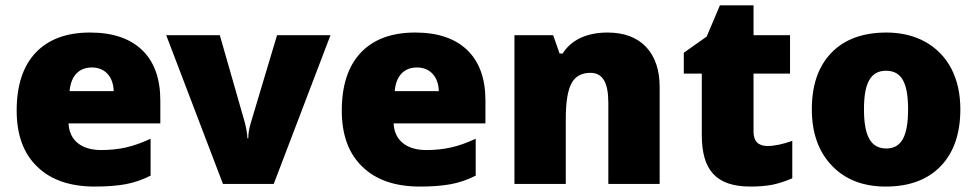

<svg xmlns="http://www.w3.org/2000/svg" viewBox="-20 -684 3634 714"><path d="M333 9.8C377.4 9.8 415.5 6.8 447.3 1C479 -4.9 510.3 -15.6 540 -30.8V-168C507.3 -152.8 476.6 -142.1 448.7 -135.7C420.4 -129.4 389.6 -126 356 -126C282.2 -126 237.3 -163.1 234.9 -225.1H576.2V-310.1C576.2 -391.6 553.7 -454.6 508.3 -498C462.9 -541.5 398.4 -563 314.9 -563C227.5 -563 160.2 -538.1 112.8 -488.3C65.4 -438 42 -366.2 42 -272.9C42 -182.6 67.4 -112.8 118.7 -64C169.4 -14.6 240.7 9.8 333 9.8ZM321.8 -433.1C370.6 -433.1 401.4 -398.4 402.8 -345.2H238.8C244.1 -405.8 276.9 -433.1 321.8 -433.1Z M998 0 1209 -553.2H1010.3L912.1 -225.1C906.2 -205.1 903.3 -187 903.3 -169.9H899.9C899.9 -191.4 892.1 -220.2 891.1 -226.1L797.4 -553.2H598.1L809.1 0Z M1542 9.8C1586.4 9.8 1624.5 6.8 1656.2 1C1688 -4.9 1719.2 -15.6 1749 -30.8V-168C1716.3 -152.8 1685.5 -142.1 1657.7 -135.7C1629.4 -129.4 1598.6 -126 1564.9 -126C1491.2 -126 1446.3 -163.1 1443.8 -225.1H1785.2V-310.1C1785.2 -391.6 1762.7 -454.6 1717.3 -498C1671.9 -541.5 1607.4 -563 1523.9 -563C1436.5 -563 1369.1 -538.1 1321.8 -488.3C1274.4 -438 1251 -366.2 1251 -272.9C1251 -182.6 1276.4 -112.8 1327.6 -64C1378.4 -14.6 1449.7 9.8 1542 9.8ZM1530.8 -433.1C1579.6 -433.1 1610.4 -398.4 1611.8 -345.2H1447.8C1453.1 -405.8 1485.8 -433.1 1530.8 -433.1Z M2433.1 0V-359.9C2433.1 -424.3 2416 -474.1 2382.3 -509.8C2348.1 -545.4 2300.3 -563 2239.3 -563C2164.6 -563 2105 -537.1 2072.3 -484.9H2061L2037.1 -553.2H1893.1V0H2084V-242.2C2084 -304.7 2091.3 -348.6 2105.5 -374.5C2119.6 -400.4 2143.1 -413.1 2175.3 -413.1C2222.2 -413.1 2242.2 -375.5 2242.2 -301.8V0Z M2834 -141.1C2799.3 -141.1 2782.2 -159.2 2782.2 -194.8V-410.2H2918V-553.2H2782.2V-664.1H2657.2L2607.9 -547.9L2522.9 -487.8V-410.2H2589.8V-182.1C2589.8 -51.8 2642.6 9.8 2771 9.8C2802.2 9.8 2829.6 7.3 2853 2.9C2876 -2 2900.4 -9.8 2926.3 -21V-160.2C2890.6 -147.5 2859.9 -141.1 2834 -141.1Z M3551.3 -277.8C3551.3 -335.4 3540 -385.7 3517.6 -429.2C3472.2 -515.1 3385.7 -563 3276.9 -563C3189 -563 3120.6 -538.1 3072.3 -488.3C3023.4 -438 2999 -368.2 2999 -277.8C2999 -189.5 3023.9 -119.6 3073.7 -67.9C3123 -16.1 3189.9 9.8 3273.9 9.8C3361.3 9.8 3429.7 -15.6 3478.5 -66.4C3526.9 -116.7 3551.3 -187.5 3551.3 -277.8ZM3192.9 -277.8C3192.9 -373 3216.3 -420.9 3274.9 -420.9C3335 -420.9 3356.9 -372.1 3356.9 -277.8C3356.9 -182.6 3335 -131.8 3275.9 -131.8C3215.8 -131.8 3192.9 -182.6 3192.9 -277.8Z"/></svg>

Font: Sahel Black
Style: Bold
Weight: 900
Foundry: Saber Rastikerdar (saber.rastikerdar@gmail.com)
Version: Version 3.4.0